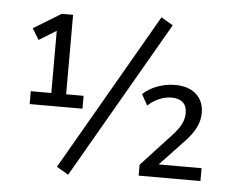

<svg xmlns="http://www.w3.org/2000/svg" viewBox="-52 -775 1023 859"><g transform="rotate(5 459.5 -346.0)"><path d="M85.3 -276.5H322.5V-334.3H244.1V-691.2H193.1L69.6 -615.7L100 -565.7L207.8 -632.4H177.5V-334.3H85.3ZM284.3 23.5 692.2 -683.3 639.2 -714.7 231.4 -7.8ZM599 0H876.5V-57.8H675.5V-49L791.2 -171.6C836.3 -218.6 855.9 -259.8 855.9 -303.9C855.9 -374.5 806.9 -418.6 727.5 -418.6C672.5 -418.6 616.7 -398 582.4 -364.7L609.8 -315.7C639.2 -344.1 679.4 -360.8 715.7 -360.8C760.8 -360.8 784.3 -338.2 784.3 -297.1C784.3 -262.7 769.6 -233.3 731.4 -192.2L599 -49Z"/></g></svg>

Font: LL Pando Sans
Style: Regular
Weight: 400
Designer: Joshua Smith
Foundry: Joshua Smith
Version: Version 1.000;Glyphs 3.2.1 (3258)